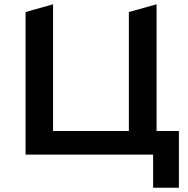

<svg xmlns="http://www.w3.org/2000/svg" viewBox="-20 -720 874 894"><path d="M813 -110H709V-700L580 -664V-110H227V-700L99 -664V0H693V154H813Z"/></svg>

Font: Talent
Style: Bold
Weight: 600
Designer: Mike Powis
Version: Version 1.001;hotconv 1.0.109;makeotfexe 2.5.65596